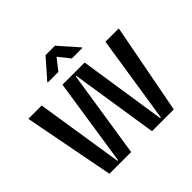

<svg xmlns="http://www.w3.org/2000/svg" viewBox="-227 -1214 1452 1452"><g transform="rotate(-45 498.5 -488.0)"><path d="M683.2 -817.5V-823.2L548.3 -975.9H447.4L313.2 -823.2V-817.5H426.1L497.9 -908.4L570.3 -817.5ZM387.1 0 495.7 -701H501.4L610.1 0H843L982.2 -727.3H839.5L730.8 -26.3H723.7L617.2 -727.3H380L273.4 -26.3H267L157.7 -727.3H14.9L154.8 0Z"/></g></svg>

Font: Riot Sans 2.0
Style: Bold
Weight: 600
Designer: Rasmus Andersson
Foundry: rsms
Version: Version 3.006;hotconv 1.0.109;makeotfexe 2.5.65596